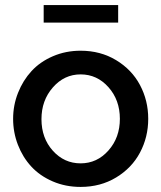

<svg xmlns="http://www.w3.org/2000/svg" viewBox="-20 -734 642 764"><path d="M153.8 -644V-713.9H450.2V-644ZM300.8 -532.2Q379.9 -532.2 442.1 -494.6Q504.4 -457 537.1 -395.5Q569.8 -334 569.8 -261.2Q569.8 -188.5 537.1 -127Q504.4 -65.4 442.1 -27.8Q379.9 9.8 300.8 9.8Q240.7 9.8 189.7 -12.2Q138.7 -34.2 104.5 -71.3Q70.3 -108.4 51.3 -157.7Q32.2 -207 32.2 -261.2Q32.2 -315.4 51.8 -364.7Q71.3 -414.1 105.5 -451.2Q139.6 -488.3 190.7 -510.3Q241.7 -532.2 300.8 -532.2ZM300.8 -438Q235.8 -438 190.4 -386.2Q145 -334.5 145 -259.8Q145 -184.6 190.2 -134.3Q235.4 -84 300.8 -84Q366.2 -84 411.6 -135.3Q457 -186.5 457 -261.2Q457 -335.9 411.6 -387Q366.2 -438 300.8 -438Z"/></svg>

Font: Rawline SemiBold
Style: Regular
Weight: 600
Designer: Matt McInerney, Pablo Impallari, Rodrigo Fuenzalida
Foundry: Matt McInerney, Pablo Impallari, Rodrigo Fuenzalida
Version: Version 4.020;PS 004.020;hotconv 1.0.88;makeotf.lib2.5.64775